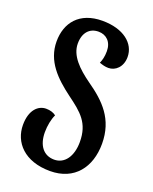

<svg xmlns="http://www.w3.org/2000/svg" viewBox="-146 -854 755 948"><g transform="rotate(20 231.5 -380.0)"><path d="M235 13C363 13 431 -78 431 -201C431 -331 358 -401 268 -464C201 -512 149 -563 149 -626C149 -684 180 -716 226 -716C267 -716 297 -688 297 -639C297 -609 291 -590 284 -574C301 -568 315 -564 332 -564C368 -564 403 -594 403 -647C403 -718 337 -773 226 -773C105 -773 47 -698 47 -600C47 -497 117 -429 199 -368C275 -312 325 -272 325 -172C325 -97 290 -47 235 -47C179 -47 146 -90 146 -159C146 -193 153 -229 165 -254C153 -264 134 -270 113 -270C71 -270 32 -234 32 -156C32 -65 100 13 235 13Z"/></g></svg>

Font: Noto Serif Georgian ExtraCondensed Bold
Style: Regular
Weight: 700
Width: 2
Designer: Monotype Design Team, Akaki Razmadze
Foundry: Google LLC
Version: Version 2.003